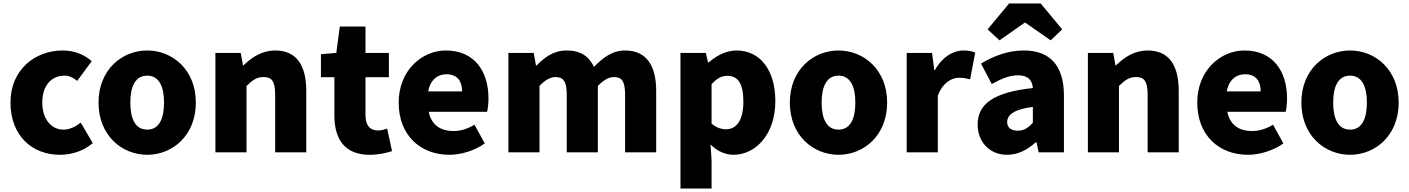

<svg xmlns="http://www.w3.org/2000/svg" viewBox="-20 -872 8066 1099"><path d="M323 14C383 14 455 -4 511 -53L442 -170C413 -147 379 -130 343 -130C274 -130 222 -190 222 -285C222 -379 271 -439 350 -439C374 -439 396 -430 422 -409L505 -522C462 -559 408 -583 339 -583C180 -583 40 -473 40 -285C40 -96 163 14 323 14Z M823 14C967 14 1101 -96 1101 -285C1101 -473 967 -583 823 -583C678 -583 544 -473 544 -285C544 -96 678 14 823 14ZM823 -130C756 -130 726 -190 726 -285C726 -379 756 -439 823 -439C889 -439 919 -379 919 -285C919 -190 889 -130 823 -130Z M1213 0H1391V-380C1425 -413 1449 -431 1489 -431C1534 -431 1555 -409 1555 -330V0H1733V-352C1733 -494 1680 -583 1556 -583C1479 -583 1421 -544 1374 -498H1371L1358 -569H1213Z M2095 14C2153 14 2194 2 2224 -7L2196 -136C2182 -131 2162 -125 2144 -125C2102 -125 2072 -150 2072 -213V-430H2206V-569H2072V-720H1925L1905 -569L1817 -562V-430H1894V-211C1894 -77 1952 14 2095 14Z M2552 14C2618 14 2696 -9 2755 -51L2696 -158C2655 -134 2617 -122 2576 -122C2504 -122 2450 -154 2434 -232H2768C2772 -246 2776 -277 2776 -309C2776 -464 2696 -583 2532 -583C2395 -583 2262 -469 2262 -285C2262 -96 2388 14 2552 14ZM2431 -349C2443 -416 2486 -447 2535 -447C2600 -447 2625 -405 2625 -349Z M2890 0H3068V-380C3101 -415 3132 -431 3158 -431C3203 -431 3224 -409 3224 -330V0H3402V-380C3436 -415 3467 -431 3493 -431C3538 -431 3558 -409 3558 -330V0H3736V-352C3736 -494 3682 -583 3558 -583C3482 -583 3429 -539 3380 -489C3351 -550 3303 -583 3224 -583C3147 -583 3098 -544 3051 -497H3048L3035 -569H2890Z M3875 207H4053V44L4047 -45C4085 -7 4131 14 4179 14C4301 14 4418 -98 4418 -294C4418 -469 4332 -583 4196 -583C4137 -583 4081 -554 4036 -514H4033L4020 -569H3875ZM4137 -132C4110 -132 4081 -140 4053 -165V-390C4083 -423 4110 -438 4143 -438C4206 -438 4235 -391 4235 -291C4235 -177 4191 -132 4137 -132Z M4780 14C4924 14 5058 -96 5058 -285C5058 -473 4924 -583 4780 -583C4635 -583 4501 -473 4501 -285C4501 -96 4635 14 4780 14ZM4780 -130C4713 -130 4683 -190 4683 -285C4683 -379 4713 -439 4780 -439C4846 -439 4876 -379 4876 -285C4876 -190 4846 -130 4780 -130Z M5170 0H5348V-325C5377 -400 5428 -427 5470 -427C5495 -427 5512 -423 5533 -418L5562 -571C5546 -578 5527 -583 5493 -583C5436 -583 5373 -546 5331 -470H5328L5315 -569H5170Z M5633 -704 5701 -641 5845 -742H5849L5994 -641L6060 -704L5937 -852H5756ZM5745 14C5808 14 5861 -15 5908 -57H5913L5925 0H6070V-323C6070 -501 5987 -583 5840 -583C5751 -583 5670 -553 5595 -508L5657 -391C5714 -423 5761 -441 5806 -441C5864 -441 5888 -414 5892 -368C5670 -344 5576 -279 5576 -159C5576 -64 5640 14 5745 14ZM5806 -124C5769 -124 5745 -140 5745 -173C5745 -213 5781 -246 5892 -260V-169C5866 -141 5842 -124 5806 -124Z M6207 0H6385V-380C6419 -413 6443 -431 6483 -431C6528 -431 6549 -409 6549 -330V0H6727V-352C6727 -494 6674 -583 6550 -583C6473 -583 6415 -544 6368 -498H6365L6352 -569H6207Z M7123 14C7189 14 7267 -9 7326 -51L7267 -158C7226 -134 7188 -122 7147 -122C7075 -122 7021 -154 7005 -232H7339C7343 -246 7347 -277 7347 -309C7347 -464 7267 -583 7103 -583C6966 -583 6833 -469 6833 -285C6833 -96 6959 14 7123 14ZM7002 -349C7014 -416 7057 -447 7106 -447C7171 -447 7196 -405 7196 -349Z M7708 14C7852 14 7986 -96 7986 -285C7986 -473 7852 -583 7708 -583C7563 -583 7429 -473 7429 -285C7429 -96 7563 14 7708 14ZM7708 -130C7641 -130 7611 -190 7611 -285C7611 -379 7641 -439 7708 -439C7774 -439 7804 -379 7804 -285C7804 -190 7774 -130 7708 -130Z"/></svg>

Font: Noto Sans JP Black
Style: Regular
Weight: 900
Designer: Ryoko NISHIZUKA  (kana, bopomofo & ideographs); Paul D. Hunt (Latin, Greek & Cyrillic); Sandoll Communications , Soo-you
Foundry: Adobe
Version: Version 2.002;hotconv 1.0.116;makeotfexe 2.5.65601